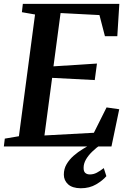

<svg xmlns="http://www.w3.org/2000/svg" viewBox="-26 -763 676 1000"><path d="M-6 0 -1 -41 72.5 -53.5 156.5 -687.5 88 -699.5 93 -743H595.5L585 -574.5H520.5L492 -684.5L289.5 -695L252.5 -417.5L479 -432L467.5 -346L245.5 -357.5L205.5 -57.5L463 -71.5L529 -203.5L595 -194L554.5 0ZM394.5 217.5Q350.5 217 328.5 196.8Q306.5 176.5 306.5 146.5Q306.5 116.5 320.8 92.2Q335 68 357.5 48.2Q380 28.5 406 12.8Q432 -3 455 -16L481.5 -26.5L502.5 -12.5Q475 6.5 454 27Q433 47.5 421.2 68.5Q409.5 89.5 409.5 110Q409 129.5 418 137.5Q427 145.5 442 145.5Q461 145.5 478.2 136.5Q495.5 127.5 514.5 112.5L528 154.5Q509 177 474.8 197.2Q440.5 217.5 394.5 217.5Z"/></svg>

Font: Merriweather 36pt SemiBold
Style: Italic
Weight: 600
Italic angle: -7.8°
Version: Version 2.101